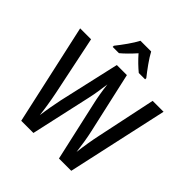

<svg xmlns="http://www.w3.org/2000/svg" viewBox="-245 -1110 1281 1281"><g transform="rotate(45 395.5 -470.0)"><path d="M446 -940H345C324 -898 278 -835 243 -791V-780H302C329 -802 363 -836 395 -872C426 -836 460 -804 489 -780H549V-791C514 -835 469 -896 446 -940ZM789 -714H686L598 -296C586 -241 575 -173 568 -114C561 -172 551 -234 540 -282L443 -714H348L250 -282C240 -234 228 -168 221 -114C216 -162 205 -232 192 -296L105 -714H2L160 0H275L370 -428C381 -475 390 -540 395 -578C401 -524 412 -462 420 -428L516 0H632Z"/></g></svg>

Font: Noto Sans Kannada Condensed Medium
Style: Regular
Weight: 500
Width: 3
Designer: Jelle Bosma - Monotype Design Team
Foundry: Monotype Imaging Inc.
Version: Version 2.005